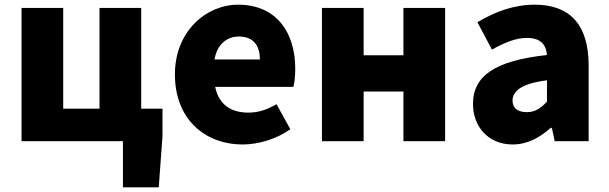

<svg xmlns="http://www.w3.org/2000/svg" viewBox="-20 -603 2599 820"><path d="M505 197H658L674 -22V-139H583V-569H405V-139H250V-569H72V0H505Z M1017 14C1083 14 1161 -9 1220 -51L1161 -158C1120 -134 1082 -122 1041 -122C969 -122 915 -154 899 -232H1233C1237 -246 1241 -277 1241 -309C1241 -464 1161 -583 997 -583C860 -583 727 -469 727 -285C727 -96 853 14 1017 14ZM896 -349C908 -416 951 -447 1000 -447C1065 -447 1090 -405 1090 -349Z M1355 0H1533V-212H1703V0H1881V-569H1703V-367H1533V-569H1355Z M2169 14C2232 14 2285 -15 2332 -57H2337L2349 0H2494V-323C2494 -501 2411 -583 2264 -583C2175 -583 2094 -553 2019 -508L2081 -391C2138 -423 2185 -441 2230 -441C2288 -441 2312 -414 2316 -368C2094 -344 2000 -279 2000 -159C2000 -64 2064 14 2169 14ZM2230 -124C2193 -124 2169 -140 2169 -173C2169 -213 2205 -246 2316 -260V-169C2290 -141 2266 -124 2230 -124Z"/></svg>

Font: Noto Sans TC Black
Style: Regular
Weight: 900
Designer: Ryoko NISHIZUKA 西塚涼子 (kana, bopomofo & ideographs); Paul D. Hunt (Latin, Greek & Cyrillic); Sandoll Communications 산돌커뮤니
Foundry: Adobe
Version: Version 2.004;hotconv 1.0.118;makeotfexe 2.5.65603